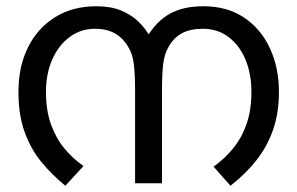

<svg xmlns="http://www.w3.org/2000/svg" viewBox="-20 -586 951 614"><path d="M288 -566Q334 -566 367 -552.5Q400 -539 423 -516.5Q446 -494 462 -465L449 -466Q480 -518 523 -542Q566 -566 630 -566Q707 -566 761 -529.5Q815 -493 843.5 -431Q872 -369 872 -292Q872 -226 854 -173Q836 -120 801.5 -75.5Q767 -31 717 8L663 -53Q698 -78 725.5 -111.5Q753 -145 768.5 -189.5Q784 -234 784 -292Q784 -350 765 -395.5Q746 -441 711 -467.5Q676 -494 629 -494Q588 -494 561.5 -479.5Q535 -465 519 -436Q506 -414 502 -382Q498 -350 498 -291V0H412V-291Q412 -348 408 -381Q404 -414 390 -436Q373 -465 347 -479.5Q321 -494 284 -494Q238 -494 202.5 -467.5Q167 -441 147 -395.5Q127 -350 127 -292Q127 -232 143.5 -187Q160 -142 187 -110Q214 -78 247 -55L189 8Q146 -27 112 -68.5Q78 -110 58.5 -164.5Q39 -219 39 -292Q39 -373 69.5 -434.5Q100 -496 156 -531Q212 -566 288 -566Z"/></svg>

Font: umalayalam05
Style: Book
Weight: 400
Designer: Jelle Bosma - Monotype Design Team
Foundry: Monotype Imaging Inc.
Version: Version 2.003